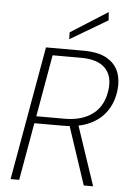

<svg xmlns="http://www.w3.org/2000/svg" viewBox="-60 -957 685 1001"><g transform="rotate(5 282.0 -456.0)"><path d="M34 0 158 -700H353Q431 -700 475.5 -675Q520 -650 537.5 -607.5Q555 -565 549 -512Q542 -448 509.5 -400.5Q477 -353 420 -327Q363 -301 281 -301H132L79 0ZM417 0 311 -319H359L466 0ZM139 -338H288Q379 -338 435.5 -381.5Q492 -425 502 -510Q511 -581 471.5 -621.5Q432 -662 344 -662H196ZM275 -753 274 -789 468 -912 471 -869Z"/></g></svg>

Font: DM Sans ExtraLight
Style: Italic
Weight: 250
Italic angle: -10°
Designer: Colophon Foundry, Jonny Pinhorn
Foundry: Colophon Foundry
Version: Version 4.004;gftools[0.9.30]